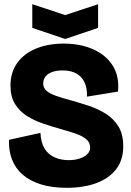

<svg xmlns="http://www.w3.org/2000/svg" viewBox="-20 -882 625 916"><path d="M299 14Q229 14 176.5 -2Q124 -18 89 -48Q54 -78 37.5 -120.5Q21 -163 23 -215L173 -248Q175 -202 192.5 -173.5Q210 -145 240 -131.5Q270 -118 307 -118Q337 -118 360 -125.5Q383 -133 396.5 -146.5Q410 -160 410 -178Q410 -202 392 -217.5Q374 -233 342.5 -244Q311 -255 271 -266Q228 -278 185.5 -292.5Q143 -307 108 -329Q73 -351 51.5 -386Q30 -421 30 -473Q30 -537 62.5 -582Q95 -627 152.5 -650.5Q210 -674 284 -674Q362 -674 423 -647.5Q484 -621 517 -570Q550 -519 543 -445L395 -421Q396 -451 389 -474Q382 -497 367.5 -513Q353 -529 331 -537.5Q309 -546 279 -546Q248 -546 227.5 -538Q207 -530 196.5 -516Q186 -502 186 -484Q186 -463 202 -449Q218 -435 248 -424.5Q278 -414 319 -403Q362 -391 405.5 -376.5Q449 -362 486 -338.5Q523 -315 545.5 -278Q568 -241 568 -184Q568 -118 533.5 -74Q499 -30 438.5 -8Q378 14 299 14ZM134 -862 291 -810 448 -862V-749L291 -696L134 -749Z"/></svg>

Font: Bricolage Grotesque 96pt ExtraBold
Style: Regular
Weight: 800
Designer: Mathieu Triay
Foundry: Atelier Triay
Version: Version 1.001;gftools[0.9.33.dev8+g029e19f]